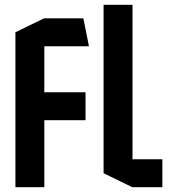

<svg xmlns="http://www.w3.org/2000/svg" viewBox="-20 -777 727 797"><path d="M164 -278 45 -394H335V-278ZM44 0V-394H45L164 -278V0ZM44 -394V-643L163 -701H164V-394ZM164 -585V-701H326L349 -586V-585ZM529 0 410 -58V-757H530V0ZM530 0V-116H654V0Z"/></svg>

Font: Foldit Medium
Style: Regular
Weight: 500
Version: Version 1.003